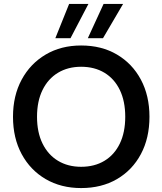

<svg xmlns="http://www.w3.org/2000/svg" viewBox="-20 -943 825 975"><path d="M392 12Q290 12 212 -33.5Q134 -79 90 -160.5Q46 -242 46 -350Q46 -457 90 -538.5Q134 -620 212 -666Q290 -712 392 -712Q496 -712 574 -666Q652 -620 695.5 -538.5Q739 -457 739 -350Q739 -242 695.5 -160.5Q652 -79 574 -33.5Q496 12 392 12ZM392 -96Q460 -96 510.5 -126.5Q561 -157 588.5 -214Q616 -271 616 -350Q616 -429 588.5 -486Q561 -543 510.5 -573.5Q460 -604 392 -604Q325 -604 274.5 -573.5Q224 -543 196 -486Q168 -429 168 -350Q168 -271 196 -214Q224 -157 274.5 -126.5Q325 -96 392 -96ZM426 -749 506 -923H605L503 -749ZM261 -749 331 -923H429L338 -749Z"/></svg>

Font: DM Sans 18pt SemiBold
Style: Regular
Weight: 600
Designer: Colophon Foundry, Jonny Pinhorn
Foundry: Colophon Foundry
Version: Version 4.004;gftools[0.9.30]